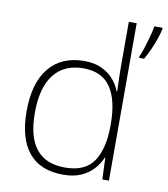

<svg xmlns="http://www.w3.org/2000/svg" viewBox="-85 -832 797 913"><g transform="rotate(10 313.0 -375.0)"><path d="M281 10Q170 10 114 -58.5Q58 -127 58 -257Q58 -394 118 -467Q178 -540 288 -540Q335 -540 369.5 -524.5Q404 -509 427.5 -483Q451 -457 463 -425H466Q465 -455 464 -485.5Q463 -516 463 -544V-760H501V0H469L465 -105H463Q450 -74 426.5 -48Q403 -22 367.5 -6Q332 10 281 10ZM284 -25Q381 -25 422 -86.5Q463 -148 463 -260V-266Q463 -382 421 -443.5Q379 -505 290 -505Q197 -505 147.5 -442Q98 -379 98 -256Q98 -141 144 -83Q190 -25 284 -25ZM626 -753Q621 -729 611.5 -702.5Q602 -676 590.5 -650Q579 -624 565 -600H541V-607Q547 -619 553.5 -638.5Q560 -658 566.5 -680Q573 -702 578.5 -723Q584 -744 586 -760H626Z"/></g></svg>

Font: Noto Sans Khmer ExtraLight
Style: Regular
Weight: 250
Version: Version 2.003